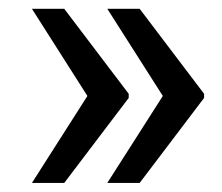

<svg xmlns="http://www.w3.org/2000/svg" viewBox="-20 -483 497 429"><path d="M219.7 -74.2 343.8 -268.6 219.7 -463.4H292L436 -273.4V-264.2L292 -74.2ZM51.3 -74.2 175.3 -268.6 51.3 -463.4H123.5L267.6 -273.4V-264.2L123.5 -74.2Z"/></svg>

Font: Hanuman
Style: Regular
Weight: 400
Designer: Danh Hong
Foundry: Danh Hong
Version: Version 9.000